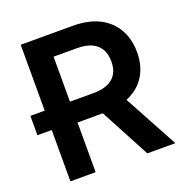

<svg xmlns="http://www.w3.org/2000/svg" viewBox="-130 -845 921 961"><g transform="rotate(-20 330.5 -364.0)"><path d="M160.2 -273.4H6.8V-376.5H160.2ZM83 0V-727.5H359.9Q442.9 -727.5 500.2 -698.5Q557.6 -669.4 587.6 -616.7Q617.7 -564 617.7 -493.7Q617.7 -423.3 587.2 -371.8Q556.6 -320.3 498.3 -292.5Q439.9 -264.6 356.4 -264.6H161.6V-375.5H341.3Q388.7 -375.5 419.7 -389.4Q450.7 -403.3 465.8 -429.7Q481 -456.1 481 -493.7Q481 -532.2 465.8 -559.3Q450.7 -586.4 419.7 -600.8Q388.7 -615.2 340.8 -615.2H217.3V0ZM492.7 0 317.4 -329.6H463.4L642.1 0Z"/></g></svg>

Font: V-Inter
Style: SemiBold-600
Weight: 600
Designer: Rasmus Andersson
Foundry: rsms
Version: Version 4.000;git-4146feb